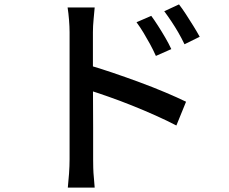

<svg xmlns="http://www.w3.org/2000/svg" viewBox="-20 -802 1040 872"><path d="M667 -730Q681 -711 698 -684.5Q715 -658 731 -630.5Q747 -603 758 -579L688 -548Q675 -577 661 -602.5Q647 -628 632 -653Q617 -678 600 -701ZM793 -782Q807 -764 824 -738Q841 -712 858 -684.5Q875 -657 887 -635L818 -601Q804 -630 789.5 -655Q775 -680 759 -704Q743 -728 726 -751ZM296 -78Q296 -94 296 -137Q296 -180 296 -238Q296 -296 296 -360Q296 -424 296 -483.5Q296 -543 296 -589Q296 -635 296 -656Q296 -680 293.5 -711.5Q291 -743 287 -768H410Q408 -744 405 -713.5Q402 -683 402 -656Q402 -623 402 -571Q402 -519 402 -459Q402 -399 402.5 -338.5Q403 -278 403 -224Q403 -170 403 -131Q403 -92 403 -78Q403 -63 403.5 -40Q404 -17 406.5 7Q409 31 410 50H288Q291 23 293.5 -13Q296 -49 296 -78ZM380 -507Q429 -493 489.5 -472.5Q550 -452 612.5 -429Q675 -406 730.5 -382.5Q786 -359 825 -340L781 -232Q739 -254 686.5 -277.5Q634 -301 579 -323Q524 -345 472.5 -363Q421 -381 380 -394Z"/></svg>

Font: Noto Sans JP Thin Medium
Style: Regular
Weight: 500
Version: Version 2.004-H2;hotconv 1.0.118;makeotfexe 2.5.65603